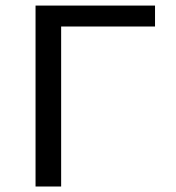

<svg xmlns="http://www.w3.org/2000/svg" viewBox="-20 -679 640 699"><path d="M202.6 0H109.4V-658.7H544.4V-582.5H202.6Z"/></svg>

Font: Cousine
Style: Regular
Weight: 400
Monospace: yes
Designer: Steve Matteson
Foundry: Monotype Imaging Inc.
Version: Version 1.21